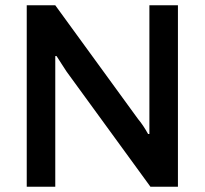

<svg xmlns="http://www.w3.org/2000/svg" viewBox="-20 -706 774 726"><path d="M81.1 0V-686H189L502 -255.9Q521.5 -232.9 540 -199.2H544.9V-686H652.8V0H548.8L231.9 -435.1Q227.1 -442.9 212.4 -465.1Q197.8 -487.3 193.8 -494.1H189V0Z"/></svg>

Font: Archivo Medium
Style: Regular
Weight: 500
Designer: Hector Gatti
Foundry: Omnibus-Type
Version: Version 2.001